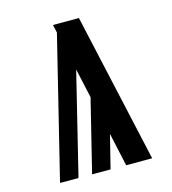

<svg xmlns="http://www.w3.org/2000/svg" viewBox="-109 -825 819 914"><g transform="rotate(-15 300.0 -367.5)"><path d="M400 0 364 -164 323 0H232L320 -357L288 -502L165 0H74L245 -696L236 -735H364L528 0Z"/></g></svg>

Font: Iosevka Aile Extrabold
Style: Regular
Weight: 800
Designer: Belleve Invis
Foundry: Belleve Invis
Version: Version 27.3.5; ttfautohint (v1.8.4)